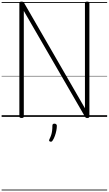

<svg xmlns="http://www.w3.org/2000/svg" viewBox="-20 -1443 1343 2371"><path d="M247 14Q219 14 219 -5V-1404Q219 -1414 226 -1418.5Q233 -1423 246 -1423Q258 -1423 265 -1419.5Q272 -1416 277 -1408L1029 -106V-1404Q1029 -1414 1036 -1418.5Q1043 -1423 1057 -1423Q1084 -1423 1084 -1404V-5Q1084 5 1077.5 9.5Q1071 14 1058 14Q1046 14 1040 10.5Q1034 7 1029 -3L274 -1308V-5Q274 5 267.5 9.5Q261 14 247 14ZM598 305Q588 301 586.5 294.5Q585 288 591 275Q604 249 612 224.5Q620 200 623.5 171.5Q627 143 627 108Q627 97 633 90.5Q639 84 652 84Q667 84 674.5 92Q682 100 682 111Q682 138 675.5 171Q669 204 657.5 236Q646 268 630 292Q624 302 617 305.5Q610 309 598 305ZM0 898H1303V908H0ZM0 -20H1303V0H0ZM0 -505H1303V-500H0ZM0 -1418H1303V-1408H0Z"/></svg>

Font: Playwrite FR Trad Guides
Style: Regular
Weight: 400
Designer: Veronika Burian, José Scaglione
Foundry: TypeTogether
Version: Version 1.003